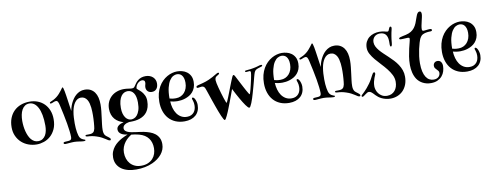

<svg xmlns="http://www.w3.org/2000/svg" viewBox="-84 -1228 5318 2071"><g transform="rotate(-10 2575.5 -192.0)"><path d="M21 -299.8Q21 -354.5 38.1 -398.7Q55.2 -442.9 86.4 -474.1Q117.7 -505.4 161.9 -522.2Q206.1 -539.1 259.8 -539.1Q308.1 -539.1 348.9 -522.9Q389.6 -506.8 419.4 -476.8Q449.2 -446.8 466.1 -404.1Q482.9 -361.3 482.9 -308.1Q482.9 -245.1 462.2 -200.2Q441.4 -155.3 408.9 -126.5Q376.5 -97.7 336.4 -84.2Q296.4 -70.8 257.8 -70.8Q211.4 -70.8 168.7 -86.2Q126 -101.6 93.3 -130.9Q60.5 -160.2 40.8 -202.9Q21 -245.6 21 -299.8ZM252.9 -520Q225.1 -520 204.8 -506.1Q184.6 -492.2 171.4 -468.5Q158.2 -444.8 152.1 -413.3Q146 -381.8 146 -347.2Q146 -318.4 149.4 -289.1Q152.8 -259.8 159.9 -232.7Q167 -205.6 177.5 -181.9Q188 -158.2 202.6 -140.6Q217.3 -123 236.1 -113Q254.9 -103 277.8 -103Q307.6 -103 327.9 -116.5Q348.1 -129.9 360.4 -151.6Q372.6 -173.3 377.7 -200.4Q382.8 -227.5 382.8 -254.9Q382.8 -322.3 373 -372.1Q363.3 -421.9 345.7 -454.8Q328.1 -487.8 304.4 -503.9Q280.8 -520 252.9 -520Z M636.7 -628.9Q640.6 -628.9 644.5 -616.5Q648.4 -604 652.3 -584Q656.2 -564 660.2 -537.8Q664.1 -511.7 668 -484.9L685.5 -361.8Q688 -377.9 694.1 -398.9Q700.2 -419.9 710.4 -442.4Q720.7 -464.8 735.4 -486.3Q750 -507.8 769.3 -524.9Q788.6 -542 812.7 -552.5Q836.9 -563 866.7 -563Q903.3 -563 930.2 -549.1Q957 -535.2 974.6 -510.5Q992.2 -485.8 1000.5 -451.7Q1008.8 -417.5 1008.8 -377Q1008.8 -340.3 1004.6 -303.5Q1000.5 -266.6 995.8 -231Q991.2 -195.3 987.1 -162.1Q982.9 -128.9 982.9 -100.1Q982.9 -83 985.8 -70.3Q988.8 -57.6 994.6 -46.9Q1001.5 -36.6 1011.5 -29.1Q1021.5 -21.5 1030.5 -14.9Q1039.6 -8.3 1046.1 -1.7Q1052.7 4.9 1052.7 12.2Q1052.7 16.6 1050.3 19.8Q1047.9 22.9 1042 22.9Q1033.2 22.9 1022.7 16.4Q1012.2 9.8 996.8 -0.2Q981.4 -10.3 960 -21.7Q938.5 -33.2 907.7 -43Q884.8 -50.8 861.6 -55.2Q838.4 -59.6 807.6 -61Q790.5 -62.5 790.5 -70.8Q790.5 -80.1 801.8 -80.1Q808.6 -80.1 820.8 -80.1Q833 -80.1 845.7 -81.1Q865.2 -82.5 877.9 -93Q890.6 -103.5 897 -131.8Q898.9 -143.1 900.9 -160.4Q902.8 -177.7 904.3 -197.5Q905.8 -217.3 906.7 -237.8Q907.7 -258.3 907.7 -276.9Q907.7 -293.5 907.2 -315.2Q906.7 -336.9 904.1 -360.4Q901.4 -383.8 895.8 -406.2Q890.1 -428.7 879.4 -446.3Q868.7 -463.9 852.1 -474.9Q835.4 -485.8 811.5 -485.8Q791 -485.8 774.2 -475.6Q757.3 -465.3 744.1 -447Q731 -428.7 721.7 -403.8Q712.4 -378.9 707.5 -349.1Q702.1 -318.8 700.4 -286.9Q698.7 -254.9 698.7 -223.1Q698.7 -196.3 700.7 -171.6Q702.6 -147 706.1 -126.2Q709.5 -105.5 714.4 -89.4Q719.2 -73.2 725.6 -64Q734.9 -51.3 745.6 -44.9Q756.3 -38.6 763.7 -36.1Q773.4 -33.2 777.6 -31Q781.7 -28.8 781.7 -24.9Q781.7 -22 777.1 -19.5Q772.5 -17.1 761.7 -17.1Q751.5 -17.1 739.3 -18.8Q727.1 -20.5 713.9 -22.5Q700.7 -24.4 686.5 -26.1Q672.4 -27.8 658.7 -27.8Q645 -27.8 630.9 -26.9Q616.7 -25.9 603.8 -24.9Q590.8 -23.9 580.1 -22.9Q569.3 -22 563 -22Q543.9 -22 543.9 -34.2Q543.9 -38.6 547.1 -41.7Q550.3 -44.9 558.6 -45.9Q565.4 -46.4 570.8 -46.9Q576.2 -47.4 581.8 -47.6Q587.4 -47.9 593.5 -48.3Q599.6 -48.8 607.9 -49.8Q623.5 -52.2 629.2 -61.3Q634.8 -70.3 634.8 -85.9Q634.8 -112.8 630.1 -151.4Q625.5 -189.9 617.7 -236.3Q609.9 -282.7 598.9 -334.7Q587.9 -386.7 575.7 -440.9Q569.8 -468.8 562.3 -482.4Q554.7 -496.1 540.5 -496.1Q533.2 -496.1 525.4 -493.4Q517.6 -490.7 510 -487.5Q502.4 -484.4 495.6 -481.7Q488.8 -479 482.9 -479Q473.6 -479 473.6 -486.8Q473.6 -493.2 478.8 -495.8Q483.9 -498.5 489.7 -501Q503.4 -506.3 519.3 -514.6Q535.2 -522.9 553.7 -537.1Q571.8 -551.3 585.9 -567.4Q600.1 -583.5 610.4 -597.2Q620.6 -610.8 627 -619.9Q633.3 -628.9 636.7 -628.9Z M1539.6 -592.8Q1564.5 -592.8 1584.5 -585.2Q1604.5 -577.6 1618.7 -564.5Q1632.8 -551.3 1640.4 -533.7Q1647.9 -516.1 1647.9 -496.1Q1647.9 -456.5 1629.2 -434.8Q1610.4 -413.1 1578.6 -413.1Q1565.4 -413.1 1554.2 -417Q1543 -420.9 1534.7 -428.7Q1526.4 -436.5 1521.5 -447.8Q1516.6 -459 1516.6 -473.1Q1516.6 -488.8 1520.8 -501.2Q1524.9 -513.7 1524.9 -525.9Q1524.9 -542.5 1515.1 -548.8Q1505.4 -555.2 1492.7 -555.2Q1476.1 -555.2 1459.2 -543.9Q1442.4 -532.7 1431.6 -514.2Q1427.2 -505.9 1424.1 -496.8Q1420.9 -487.8 1420.9 -481Q1420.9 -477.1 1425.3 -472.4Q1429.7 -467.8 1436.8 -461.9Q1443.8 -456.1 1452.9 -448.5Q1461.9 -440.9 1470.7 -431.2Q1486.3 -414.1 1499 -388.2Q1511.7 -362.3 1511.7 -327.1Q1511.7 -288.1 1502.9 -259Q1494.1 -230 1478.8 -208.7Q1463.4 -187.5 1442.9 -173.6Q1422.4 -159.7 1398.7 -151.4Q1375 -143.1 1349.4 -139.6Q1323.7 -136.2 1298.8 -136.2H1279.8Q1248 -130.9 1228.3 -116.2Q1208.5 -101.6 1208.5 -78.1Q1208.5 -63 1218.3 -52.7Q1228 -42.5 1244.4 -35.4Q1260.7 -28.3 1282.2 -24.2Q1303.7 -20 1326.9 -16.8Q1350.1 -13.7 1373.3 -10.7Q1396.5 -7.8 1416.5 -3.9Q1450.2 2.9 1481.7 14.2Q1513.2 25.4 1537.4 44.2Q1561.5 63 1576.2 91.3Q1590.8 119.6 1590.8 160.2Q1590.8 191.9 1580.1 219.5Q1569.3 247.1 1550.3 270.3Q1531.2 293.5 1505.4 312.5Q1479.5 331.5 1449.7 345.2Q1410.6 363.3 1364.3 372.6Q1317.9 381.8 1267.6 381.8Q1220.7 381.8 1179.7 371.6Q1138.7 361.3 1108.2 340.1Q1077.6 318.8 1060.1 286.6Q1042.5 254.4 1042.5 210.9Q1042.5 175.3 1054.2 146.5Q1065.9 117.7 1084.2 95Q1102.5 72.3 1125.2 55.2Q1147.9 38.1 1169.7 25.9Q1191.4 13.7 1210 5.9Q1228.5 -2 1238.8 -5.9Q1221.7 -7.8 1204.3 -12.7Q1187 -17.6 1173.1 -25.9Q1159.2 -34.2 1150.4 -47.1Q1141.6 -60.1 1141.6 -78.1Q1141.6 -102.1 1162.4 -118.9Q1183.1 -135.7 1220.7 -145Q1192.9 -152.3 1168.9 -166.3Q1145 -180.2 1127.4 -200.7Q1109.9 -221.2 1099.9 -249Q1089.8 -276.9 1089.8 -312Q1089.8 -355.5 1105.2 -389.6Q1120.6 -423.8 1147 -447.5Q1173.3 -471.2 1209 -483.6Q1244.6 -496.1 1285.6 -496.1Q1297.9 -496.1 1310.5 -494.9Q1323.2 -493.7 1334.5 -491.9Q1345.7 -490.2 1355.2 -489Q1364.7 -487.8 1370.6 -487.8Q1382.8 -487.8 1390.9 -491.2Q1398.9 -494.6 1405.8 -505.9Q1415.5 -521.5 1427.2 -537.1Q1439 -552.7 1454.6 -565.2Q1470.2 -577.6 1491 -585.2Q1511.7 -592.8 1539.6 -592.8ZM1319.8 -466.8Q1301.3 -466.8 1283 -458.3Q1264.6 -449.7 1250.2 -429.9Q1235.8 -410.2 1226.8 -378.4Q1217.8 -346.7 1217.8 -300.8Q1217.8 -263.2 1225.8 -236.6Q1233.9 -210 1246.8 -192.6Q1259.8 -175.3 1275.9 -167.2Q1292 -159.2 1307.6 -159.2Q1321.3 -159.2 1338.9 -165.8Q1356.4 -172.4 1372.1 -190.9Q1387.7 -209.5 1398.7 -242.2Q1409.7 -274.9 1409.7 -327.1Q1409.7 -396.5 1385.5 -431.6Q1361.3 -466.8 1319.8 -466.8ZM1166.5 180.2Q1166.5 215.8 1177 246.8Q1187.5 277.8 1208 301Q1228.5 324.2 1258.3 337.6Q1288.1 351.1 1326.7 351.1Q1370.6 351.1 1402.3 337.2Q1434.1 323.2 1454.6 300.5Q1475.1 277.8 1484.9 248.3Q1494.6 218.8 1494.6 187Q1494.6 156.2 1486.8 129.2Q1479 102.1 1462.9 80.1Q1446.8 58.1 1421.4 41.7Q1396 25.4 1360.8 16.1Q1337.9 9.8 1316.9 6.6Q1295.9 3.4 1278.8 2Q1261.7 12.2 1241.9 28.6Q1222.2 44.9 1205.3 67.1Q1188.5 89.4 1177.5 117.7Q1166.5 146 1166.5 180.2Z M2021.5 -258.8Q2028.3 -247.6 2033.9 -228.5Q2039.6 -209.5 2039.6 -189.9Q2039.6 -154.3 2027.8 -126.2Q2016.1 -98.1 1994.1 -78.9Q1972.2 -59.6 1941.2 -49.3Q1910.2 -39.1 1871.6 -39.1Q1815.9 -39.1 1772.2 -57.9Q1728.5 -76.7 1698.7 -110.4Q1668.9 -144 1653.3 -190.7Q1637.7 -237.3 1637.7 -293Q1637.7 -343.3 1648.4 -384.3Q1659.2 -425.3 1677.7 -457.5Q1696.3 -489.7 1720.7 -513.7Q1745.1 -537.6 1772.5 -553.2Q1799.8 -568.8 1828.1 -576.4Q1856.4 -584 1882.8 -584Q1908.7 -584 1936.5 -577.1Q1964.4 -570.3 1987.5 -553.7Q2010.7 -537.1 2025.6 -510Q2040.5 -482.9 2040.5 -441.9Q2040.5 -406.2 2030 -379.4Q2019.5 -352.5 2002.4 -333Q1985.4 -313.5 1963.6 -300.8Q1941.9 -288.1 1919.2 -280.5Q1896.5 -272.9 1874.8 -270Q1853 -267.1 1836.4 -267.1Q1812.5 -267.1 1789.8 -270.5Q1767.1 -273.9 1754.4 -277.8Q1756.3 -239.7 1766.4 -204.3Q1776.4 -168.9 1794.9 -142.1Q1813.5 -115.2 1841.1 -99.1Q1868.7 -83 1905.8 -83Q1931.6 -83 1950.4 -91.8Q1969.2 -100.6 1981.4 -115.5Q1993.7 -130.4 1999.5 -149.9Q2005.4 -169.4 2005.4 -190.9Q2005.4 -203.6 2003.7 -217.3Q2002 -231 1997.6 -243.2Q1994.6 -250.5 1992.7 -256.8Q1990.7 -263.2 1990.7 -267.1Q1990.7 -276.9 1999.5 -276.9Q2003.9 -276.9 2010 -272.5Q2016.1 -268.1 2021.5 -258.8ZM1752.4 -310.1Q1765.1 -306.2 1781.2 -303.5Q1797.4 -300.8 1821.8 -300.8Q1850.1 -300.8 1874 -311.5Q1897.9 -322.3 1915 -341.6Q1932.1 -360.8 1941.9 -388.2Q1951.7 -415.5 1951.7 -449.2Q1951.7 -479 1945.1 -499.3Q1938.5 -519.5 1927.7 -531.7Q1917 -543.9 1903.1 -549.1Q1889.2 -554.2 1874.5 -554.2Q1856 -554.2 1834.5 -543Q1813 -531.7 1794.7 -503.9Q1776.4 -476.1 1764.4 -429Q1752.4 -381.8 1752.4 -310.1Z M2325.7 -483.9Q2325.7 -480 2321.5 -476.3Q2317.4 -472.7 2311.8 -469.2Q2306.2 -465.8 2300 -462.2Q2293.9 -458.5 2289.6 -455.1Q2281.2 -447.3 2278.6 -438Q2275.9 -428.7 2275.9 -418.9Q2275.9 -407.7 2280.8 -383.8Q2285.6 -359.9 2293.5 -330.8Q2301.3 -301.8 2310.3 -271Q2319.3 -240.2 2327.6 -214.8Q2335.9 -189.5 2342.3 -173.3Q2348.6 -157.2 2350.6 -157.2Q2353 -157.2 2359.9 -172.4Q2366.7 -187.5 2376.5 -211.4Q2386.2 -235.4 2397.7 -265.4Q2409.2 -295.4 2420.7 -325.2Q2432.1 -355 2442.9 -381.3Q2453.6 -407.7 2461.4 -424.8Q2464.8 -431.6 2468.3 -435.8Q2471.7 -439.9 2475.6 -439.9Q2480 -439.9 2483.4 -435.8Q2486.8 -431.6 2490.7 -424.8Q2499 -409.2 2510.5 -387Q2522 -364.7 2534.7 -340.3Q2547.4 -315.9 2560.1 -291.7Q2572.8 -267.6 2583.5 -248.3Q2594.2 -229 2601.8 -217Q2609.4 -205.1 2611.8 -205.1Q2613.8 -205.1 2618.9 -220Q2624 -234.9 2629.9 -257.8Q2635.7 -280.8 2642.3 -308.6Q2648.9 -336.4 2654.3 -361.8Q2659.7 -387.2 2663.1 -407Q2666.5 -426.8 2666.5 -434.1Q2666.5 -442.9 2663.3 -447Q2660.2 -451.2 2651.9 -451.2Q2645 -451.2 2635.7 -449.7Q2626.5 -448.2 2616.7 -448.2Q2610.8 -448.2 2608.2 -450.7Q2605.5 -453.1 2605.5 -456.1Q2605.5 -460 2607.7 -461.9Q2609.9 -463.9 2612.8 -464.8Q2621.1 -467.3 2642.3 -468Q2663.6 -468.8 2696.8 -475.1Q2731.4 -481 2753.4 -488.5Q2775.4 -496.1 2787.6 -496.1Q2798.8 -496.1 2798.8 -487.8Q2798.8 -481 2790.5 -478Q2783.2 -475.1 2771.7 -471.9Q2760.3 -468.8 2746.6 -463.9Q2736.3 -460.4 2729.2 -456.1Q2722.2 -451.7 2717 -445.6Q2711.9 -439.5 2708 -430.7Q2704.1 -421.9 2700.7 -410.2Q2697.3 -399.4 2691.9 -378.9Q2686.5 -358.4 2679.7 -332Q2672.9 -305.7 2664.6 -275.6Q2656.2 -245.6 2647.7 -215.6Q2639.2 -185.5 2630.4 -158Q2621.6 -130.4 2613 -109.4Q2604.5 -88.4 2596.9 -75.7Q2589.4 -63 2583.5 -63Q2577.1 -63 2567.4 -73Q2557.6 -83 2546.1 -99.1Q2534.7 -115.2 2521.7 -136Q2508.8 -156.7 2496.6 -178.2Q2467.3 -229 2434.6 -293.9Q2433.6 -290.5 2428.5 -276.6Q2423.3 -262.7 2416.3 -243.4Q2409.2 -224.1 2400.9 -201.9Q2392.6 -179.7 2385 -159.7Q2377.4 -139.6 2371.3 -124Q2365.2 -108.4 2362.8 -102.1Q2355 -81.5 2345.9 -59.8Q2336.9 -38.1 2328.1 -19.8Q2319.3 -1.5 2312 10.3Q2304.7 22 2299.8 22Q2294.9 22 2286.6 7.8Q2278.3 -6.3 2268.1 -29.8Q2257.8 -53.2 2246.3 -83.7Q2234.9 -114.3 2223.1 -147.2Q2211.4 -180.2 2200.2 -212.6Q2189 -245.1 2179.7 -272.9Q2170.4 -300.8 2163.3 -321.3Q2156.2 -341.8 2152.8 -350.1Q2146.5 -365.2 2137.2 -370.6Q2127.9 -376 2116.7 -376Q2104.5 -376 2093.5 -373Q2082.5 -370.1 2073.7 -370.1Q2069.3 -370.1 2064.9 -372.6Q2060.5 -375 2060.5 -380.9Q2060.5 -389.2 2066.9 -392.6Q2073.2 -396 2083.5 -398.9Q2092.3 -400.9 2106.2 -404.3Q2120.1 -407.7 2136.7 -412.4Q2153.3 -417 2171.1 -422.9Q2189 -428.7 2204.6 -436Q2229.5 -447.3 2248 -457.5Q2266.6 -467.8 2279.8 -475.8Q2293 -483.9 2302 -488.5Q2311 -493.2 2316.9 -493.2Q2320.8 -493.2 2323.2 -491Q2325.7 -488.8 2325.7 -483.9Z M3167.5 -258.8Q3174.3 -247.6 3179.9 -228.5Q3185.5 -209.5 3185.5 -189.9Q3185.5 -154.3 3173.8 -126.2Q3162.1 -98.1 3140.1 -78.9Q3118.2 -59.6 3087.2 -49.3Q3056.2 -39.1 3017.6 -39.1Q2961.9 -39.1 2918.2 -57.9Q2874.5 -76.7 2844.7 -110.4Q2814.9 -144 2799.3 -190.7Q2783.7 -237.3 2783.7 -293Q2783.7 -343.3 2794.4 -384.3Q2805.2 -425.3 2823.7 -457.5Q2842.3 -489.7 2866.7 -513.7Q2891.1 -537.6 2918.5 -553.2Q2945.8 -568.8 2974.1 -576.4Q3002.4 -584 3028.8 -584Q3054.7 -584 3082.5 -577.1Q3110.4 -570.3 3133.5 -553.7Q3156.7 -537.1 3171.6 -510Q3186.5 -482.9 3186.5 -441.9Q3186.5 -406.2 3176 -379.4Q3165.5 -352.5 3148.4 -333Q3131.3 -313.5 3109.6 -300.8Q3087.9 -288.1 3065.2 -280.5Q3042.5 -272.9 3020.8 -270Q2999 -267.1 2982.4 -267.1Q2958.5 -267.1 2935.8 -270.5Q2913.1 -273.9 2900.4 -277.8Q2902.3 -239.7 2912.4 -204.3Q2922.4 -168.9 2940.9 -142.1Q2959.5 -115.2 2987.1 -99.1Q3014.6 -83 3051.8 -83Q3077.6 -83 3096.4 -91.8Q3115.2 -100.6 3127.4 -115.5Q3139.6 -130.4 3145.5 -149.9Q3151.4 -169.4 3151.4 -190.9Q3151.4 -203.6 3149.7 -217.3Q3147.9 -231 3143.6 -243.2Q3140.6 -250.5 3138.7 -256.8Q3136.7 -263.2 3136.7 -267.1Q3136.7 -276.9 3145.5 -276.9Q3149.9 -276.9 3156 -272.5Q3162.1 -268.1 3167.5 -258.8ZM2898.4 -310.1Q2911.1 -306.2 2927.2 -303.5Q2943.4 -300.8 2967.8 -300.8Q2996.1 -300.8 3020 -311.5Q3043.9 -322.3 3061 -341.6Q3078.1 -360.8 3087.9 -388.2Q3097.7 -415.5 3097.7 -449.2Q3097.7 -479 3091.1 -499.3Q3084.5 -519.5 3073.7 -531.7Q3063 -543.9 3049.1 -549.1Q3035.2 -554.2 3020.5 -554.2Q3002 -554.2 2980.5 -543Q2959 -531.7 2940.7 -503.9Q2922.4 -476.1 2910.4 -429Q2898.4 -381.8 2898.4 -310.1Z M3369.6 -628.9Q3373.5 -628.9 3377.4 -616.5Q3381.3 -604 3385.3 -584Q3389.2 -564 3393.1 -537.8Q3397 -511.7 3400.9 -484.9L3418.5 -361.8Q3420.9 -377.9 3427 -398.9Q3433.1 -419.9 3443.4 -442.4Q3453.6 -464.8 3468.3 -486.3Q3482.9 -507.8 3502.2 -524.9Q3521.5 -542 3545.7 -552.5Q3569.8 -563 3599.6 -563Q3636.2 -563 3663.1 -549.1Q3689.9 -535.2 3707.5 -510.5Q3725.1 -485.8 3733.4 -451.7Q3741.7 -417.5 3741.7 -377Q3741.7 -340.3 3737.5 -303.5Q3733.4 -266.6 3728.8 -231Q3724.1 -195.3 3720 -162.1Q3715.8 -128.9 3715.8 -100.1Q3715.8 -83 3718.8 -70.3Q3721.7 -57.6 3727.5 -46.9Q3734.4 -36.6 3744.4 -29.1Q3754.4 -21.5 3763.4 -14.9Q3772.5 -8.3 3779.1 -1.7Q3785.6 4.9 3785.6 12.2Q3785.6 16.6 3783.2 19.8Q3780.8 22.9 3774.9 22.9Q3766.1 22.9 3755.6 16.4Q3745.1 9.8 3729.7 -0.2Q3714.4 -10.3 3692.9 -21.7Q3671.4 -33.2 3640.6 -43Q3617.7 -50.8 3594.5 -55.2Q3571.3 -59.6 3540.5 -61Q3523.4 -62.5 3523.4 -70.8Q3523.4 -80.1 3534.7 -80.1Q3541.5 -80.1 3553.7 -80.1Q3565.9 -80.1 3578.6 -81.1Q3598.1 -82.5 3610.8 -93Q3623.5 -103.5 3629.9 -131.8Q3631.8 -143.1 3633.8 -160.4Q3635.7 -177.7 3637.2 -197.5Q3638.7 -217.3 3639.6 -237.8Q3640.6 -258.3 3640.6 -276.9Q3640.6 -293.5 3640.1 -315.2Q3639.6 -336.9 3637 -360.4Q3634.3 -383.8 3628.7 -406.2Q3623 -428.7 3612.3 -446.3Q3601.6 -463.9 3585 -474.9Q3568.4 -485.8 3544.4 -485.8Q3523.9 -485.8 3507.1 -475.6Q3490.2 -465.3 3477.1 -447Q3463.9 -428.7 3454.6 -403.8Q3445.3 -378.9 3440.4 -349.1Q3435.1 -318.8 3433.3 -286.9Q3431.6 -254.9 3431.6 -223.1Q3431.6 -196.3 3433.6 -171.6Q3435.5 -147 3439 -126.2Q3442.4 -105.5 3447.3 -89.4Q3452.1 -73.2 3458.5 -64Q3467.8 -51.3 3478.5 -44.9Q3489.3 -38.6 3496.6 -36.1Q3506.3 -33.2 3510.5 -31Q3514.6 -28.8 3514.6 -24.9Q3514.6 -22 3510 -19.5Q3505.4 -17.1 3494.6 -17.1Q3484.4 -17.1 3472.2 -18.8Q3460 -20.5 3446.8 -22.5Q3433.6 -24.4 3419.4 -26.1Q3405.3 -27.8 3391.6 -27.8Q3377.9 -27.8 3363.8 -26.9Q3349.6 -25.9 3336.7 -24.9Q3323.7 -23.9 3313 -22.9Q3302.2 -22 3295.9 -22Q3276.9 -22 3276.9 -34.2Q3276.9 -38.6 3280 -41.7Q3283.2 -44.9 3291.5 -45.9Q3298.3 -46.4 3303.7 -46.9Q3309.1 -47.4 3314.7 -47.6Q3320.3 -47.9 3326.4 -48.3Q3332.5 -48.8 3340.8 -49.8Q3356.4 -52.2 3362.1 -61.3Q3367.7 -70.3 3367.7 -85.9Q3367.7 -112.8 3363 -151.4Q3358.4 -189.9 3350.6 -236.3Q3342.8 -282.7 3331.8 -334.7Q3320.8 -386.7 3308.6 -440.9Q3302.7 -468.8 3295.2 -482.4Q3287.6 -496.1 3273.4 -496.1Q3266.1 -496.1 3258.3 -493.4Q3250.5 -490.7 3242.9 -487.5Q3235.4 -484.4 3228.5 -481.7Q3221.7 -479 3215.8 -479Q3206.5 -479 3206.5 -486.8Q3206.5 -493.2 3211.7 -495.8Q3216.8 -498.5 3222.7 -501Q3236.3 -506.3 3252.2 -514.6Q3268.1 -522.9 3286.6 -537.1Q3304.7 -551.3 3318.8 -567.4Q3333 -583.5 3343.3 -597.2Q3353.5 -610.8 3359.9 -619.9Q3366.2 -628.9 3369.6 -628.9Z M4104.5 -626Q4124.5 -626 4138.4 -624Q4152.3 -622.1 4162.4 -619.4Q4172.4 -616.7 4179.7 -614.7Q4187 -612.8 4194.3 -612.8Q4202.6 -612.8 4207.3 -621.6Q4211.9 -630.4 4216.3 -643.1Q4222.7 -660.2 4231.4 -660.2Q4239.3 -660.2 4241.5 -655.3Q4243.7 -650.4 4243.7 -646Q4243.7 -640.1 4242.4 -634Q4241.2 -627.9 4238.8 -618.2Q4236.3 -608.4 4233.2 -593.8Q4230 -579.1 4226.6 -557.1Q4223.6 -539.1 4221.9 -525.9Q4220.2 -512.7 4219.5 -502.4Q4218.8 -492.2 4217.8 -483.9Q4216.8 -475.6 4215.3 -466.8Q4212.4 -448.2 4202.6 -448.2Q4196.3 -448.2 4194.3 -454.3Q4192.4 -460.4 4192.4 -467.8V-505.9Q4192.4 -534.7 4185.8 -554.2Q4179.2 -573.7 4167.7 -585.4Q4156.2 -597.2 4140.4 -602.1Q4124.5 -606.9 4106.4 -606.9Q4090.3 -606.9 4075.4 -601.6Q4060.5 -596.2 4049.3 -585.7Q4038.1 -575.2 4031.2 -560.1Q4024.4 -544.9 4024.4 -525.9Q4024.4 -501 4036.1 -477.5Q4047.9 -454.1 4066.9 -431.6Q4085.9 -409.2 4110.1 -386.5Q4134.3 -363.8 4159.9 -339.8Q4185.5 -315.9 4209.7 -290Q4233.9 -264.2 4252.9 -235.1Q4272 -206.1 4283.7 -173.3Q4295.4 -140.6 4295.4 -103Q4295.4 -52.7 4279.8 -13.9Q4264.2 24.9 4237.8 51.3Q4211.4 77.6 4176.3 91.3Q4141.1 105 4101.6 105Q4074.2 105 4050.5 99.1Q4026.9 93.3 4007.1 84Q3987.3 74.7 3971.7 62.7Q3956.1 50.8 3945.3 39.1Q3925.3 16.6 3911.1 4.9Q3897 -6.8 3880.4 -6.8Q3871.6 -6.8 3861.3 -0.5Q3851.1 5.9 3841.1 13.2Q3831.1 20.5 3822.3 26.9Q3813.5 33.2 3807.6 33.2Q3802.2 33.2 3799.8 30Q3797.4 26.9 3797.4 23.9Q3797.4 18.1 3804.7 11.2Q3807.6 8.3 3816.2 0.5Q3824.7 -7.3 3837.4 -20Q3850.1 -32.7 3866 -51.3Q3881.8 -69.8 3899.4 -94.2Q3916 -117.2 3926.8 -137.5Q3937.5 -157.7 3945.3 -172.6Q3953.1 -187.5 3959.2 -196.3Q3965.3 -205.1 3972.7 -205.1Q3980 -205.1 3982.2 -200.7Q3984.4 -196.3 3984.4 -190.9Q3984.4 -183.6 3979 -171.9Q3973.6 -160.2 3967.5 -143.6Q3961.4 -127 3956.1 -105Q3950.7 -83 3950.7 -55.2Q3950.7 -39.1 3957 -17.6Q3963.4 3.9 3977.5 22.9Q3991.7 42 4014.9 55.4Q4038.1 68.8 4071.3 68.8Q4097.7 68.8 4118.9 59.1Q4140.1 49.3 4155.3 31.5Q4170.4 13.7 4178.5 -11Q4186.5 -35.6 4186.5 -65.9Q4186.5 -104.5 4168.5 -140.4Q4150.4 -176.3 4123 -210.7Q4095.7 -245.1 4064 -278.3Q4032.2 -311.5 4004.9 -344.5Q3977.5 -377.4 3959.5 -410.6Q3941.4 -443.8 3941.4 -478Q3941.4 -516.1 3955.6 -544.2Q3969.7 -572.3 3992.9 -590.3Q4016.1 -608.4 4045.2 -617.2Q4074.2 -626 4104.5 -626Z M4317.4 -528.8Q4328.6 -532.7 4346.9 -536.4Q4365.2 -540 4382.3 -543.9Q4417 -552.2 4439.9 -566.4Q4462.9 -580.6 4478.8 -601.3Q4494.6 -622.1 4505.9 -649.2Q4517.1 -676.3 4528.3 -710.9Q4538.1 -741.2 4548.1 -753.7Q4558.1 -766.1 4570.3 -766.1Q4581.5 -766.1 4585.9 -757.8Q4590.3 -749.5 4590.3 -735.8Q4590.3 -722.7 4585.9 -701.9Q4581.5 -681.2 4575.9 -658.2Q4570.3 -635.3 4565.9 -613Q4561.5 -590.8 4561.5 -574.2Q4561.5 -566.4 4564.7 -560.3Q4567.9 -554.2 4577.6 -554.2Q4583.5 -554.2 4591.8 -555.2Q4600.1 -556.2 4609.4 -557.1Q4618.7 -558.1 4628.7 -559.1Q4638.7 -560.1 4647.5 -560.1Q4668.5 -560.1 4668.5 -546.9Q4668.5 -540 4663.1 -537.1Q4657.7 -534.2 4648.4 -534.2Q4641.6 -534.2 4631.8 -533.7Q4622.1 -533.2 4610.8 -531.5Q4599.6 -529.8 4588.4 -526.9Q4577.1 -523.9 4567.4 -519Q4553.7 -512.2 4545.2 -502Q4536.6 -491.7 4531.2 -481Q4522.9 -463.9 4513.7 -434.1Q4504.4 -404.3 4496.6 -367.9Q4488.8 -331.5 4483.6 -291.7Q4478.5 -252 4478.5 -214.8Q4478.5 -162.6 4487.3 -125.2Q4496.1 -87.9 4511.7 -63.5Q4527.3 -39.1 4548.8 -27.6Q4570.3 -16.1 4595.2 -16.1Q4614.7 -16.1 4628.4 -21.7Q4642.1 -27.3 4650.9 -36.4Q4659.7 -45.4 4663.6 -56.4Q4667.5 -67.4 4667.5 -78.1Q4667.5 -91.3 4660.4 -100.3Q4653.3 -109.4 4644.5 -117.7Q4635.7 -126 4628.7 -135.7Q4621.6 -145.5 4621.6 -161.1Q4621.6 -180.7 4634 -193.8Q4646.5 -207 4668.5 -207Q4678.2 -207 4687.3 -203.6Q4696.3 -200.2 4703.4 -192.4Q4710.4 -184.6 4714.8 -172.6Q4719.2 -160.6 4719.2 -144Q4719.2 -115.2 4710.4 -86.7Q4701.7 -58.1 4682.6 -35.4Q4663.6 -12.7 4633.3 1.7Q4603 16.1 4559.6 16.1Q4510.7 16.1 4471.7 -4.2Q4432.6 -24.4 4409.2 -59.1Q4388.2 -91.3 4378.4 -132.1Q4368.7 -172.9 4368.7 -214.8Q4368.7 -263.7 4376 -309.3Q4383.3 -355 4392.1 -392.3Q4400.9 -429.7 4408.2 -456.8Q4415.5 -483.9 4415.5 -496.1Q4415.5 -504.9 4410.6 -506.8Q4405.8 -508.8 4397.5 -508.8Q4392.6 -508.8 4384 -508.3Q4375.5 -507.8 4365.2 -507.3Q4355 -506.8 4343.8 -506.3Q4332.5 -505.9 4322.3 -505.9Q4304.2 -505.9 4304.2 -516.1Q4304.2 -524.4 4317.4 -528.8Z M5117.2 -258.8Q5124 -247.6 5129.6 -228.5Q5135.3 -209.5 5135.3 -189.9Q5135.3 -154.3 5123.5 -126.2Q5111.8 -98.1 5089.8 -78.9Q5067.9 -59.6 5036.9 -49.3Q5005.9 -39.1 4967.3 -39.1Q4911.6 -39.1 4867.9 -57.9Q4824.2 -76.7 4794.4 -110.4Q4764.6 -144 4749 -190.7Q4733.4 -237.3 4733.4 -293Q4733.4 -343.3 4744.1 -384.3Q4754.9 -425.3 4773.4 -457.5Q4792 -489.7 4816.4 -513.7Q4840.8 -537.6 4868.2 -553.2Q4895.5 -568.8 4923.8 -576.4Q4952.1 -584 4978.5 -584Q5004.4 -584 5032.2 -577.1Q5060.1 -570.3 5083.3 -553.7Q5106.4 -537.1 5121.3 -510Q5136.2 -482.9 5136.2 -441.9Q5136.2 -406.2 5125.7 -379.4Q5115.2 -352.5 5098.1 -333Q5081.1 -313.5 5059.3 -300.8Q5037.6 -288.1 5014.9 -280.5Q4992.2 -272.9 4970.5 -270Q4948.7 -267.1 4932.1 -267.1Q4908.2 -267.1 4885.5 -270.5Q4862.8 -273.9 4850.1 -277.8Q4852.1 -239.7 4862.1 -204.3Q4872.1 -168.9 4890.6 -142.1Q4909.2 -115.2 4936.8 -99.1Q4964.4 -83 5001.5 -83Q5027.3 -83 5046.1 -91.8Q5064.9 -100.6 5077.1 -115.5Q5089.4 -130.4 5095.2 -149.9Q5101.1 -169.4 5101.1 -190.9Q5101.1 -203.6 5099.4 -217.3Q5097.7 -231 5093.3 -243.2Q5090.3 -250.5 5088.4 -256.8Q5086.4 -263.2 5086.4 -267.1Q5086.4 -276.9 5095.2 -276.9Q5099.6 -276.9 5105.7 -272.5Q5111.8 -268.1 5117.2 -258.8ZM4848.1 -310.1Q4860.8 -306.2 4877 -303.5Q4893.1 -300.8 4917.5 -300.8Q4945.8 -300.8 4969.7 -311.5Q4993.7 -322.3 5010.7 -341.6Q5027.8 -360.8 5037.6 -388.2Q5047.4 -415.5 5047.4 -449.2Q5047.4 -479 5040.8 -499.3Q5034.2 -519.5 5023.4 -531.7Q5012.7 -543.9 4998.8 -549.1Q4984.9 -554.2 4970.2 -554.2Q4951.7 -554.2 4930.2 -543Q4908.7 -531.7 4890.4 -503.9Q4872.1 -476.1 4860.1 -429Q4848.1 -381.8 4848.1 -310.1Z"/></g></svg>

Font: Henny Penny
Style: Regular
Weight: 400
Version: Version 1.001